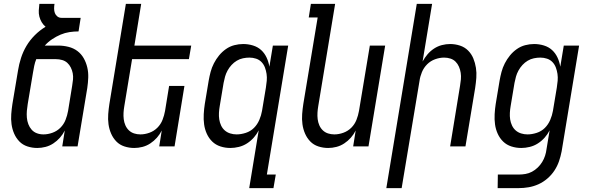

<svg xmlns="http://www.w3.org/2000/svg" viewBox="-20 -755 3040 990"><path d="M172 8Q146 8 121.5 0Q97 -8 80 -25.5Q63 -43 53 -66Q43 -89 39.5 -114.5Q36 -140 38 -166.5Q40 -193 44 -219L73 -392Q78 -424 88.5 -456.5Q99 -489 116.5 -518.5Q134 -548 159.5 -573.5Q185 -599 215 -617Q203 -627 195 -640.5Q187 -654 183 -669.5Q179 -685 180 -701.5Q181 -718 183 -735H261Q259 -723 259 -710.5Q259 -698 263 -687.5Q267 -677 276 -670Q285 -663 297 -663H396L385 -593Q362 -593 338.5 -589.5Q315 -586 292.5 -576.5Q270 -567 249 -553Q228 -539 211 -520H280Q307 -520 333 -513.5Q359 -507 379 -492Q399 -477 411.5 -455Q424 -433 430 -407.5Q436 -382 435 -355Q434 -328 430 -301L380 0H301L314 -82Q304 -62 289 -45Q274 -28 255 -15.5Q236 -3 214.5 2.5Q193 8 172 8ZM204 -62Q227 -62 250.5 -70.5Q274 -79 291.5 -96.5Q309 -114 318 -137Q327 -160 331 -183L352 -312Q355 -329 356.5 -345.5Q358 -362 355 -377.5Q352 -393 345 -407Q338 -421 327 -431Q316 -441 300.5 -445.5Q285 -450 268 -450H167Q160 -433 156.5 -415.5Q153 -398 150 -380L123 -219Q120 -201 118.5 -183.5Q117 -166 118.5 -148.5Q120 -131 126 -115Q132 -99 143 -86.5Q154 -74 170 -68Q186 -62 204 -62Z M672 8Q646 8 621.5 0Q597 -8 580 -25.5Q563 -43 553 -66Q543 -89 539.5 -114.5Q536 -140 538 -166.5Q540 -193 544 -219L629 -735H708L673 -520H966L954 -450H661L621 -208Q618 -191 617 -174Q616 -157 618 -140.5Q620 -124 626.5 -109Q633 -94 644.5 -83Q656 -72 671.5 -67Q687 -62 704 -62Q727 -62 750.5 -70.5Q774 -79 791.5 -96.5Q809 -114 818 -137Q827 -160 831 -183L852 -312H931L880 0H801L814 -82Q804 -62 789 -45Q774 -28 755 -15.5Q736 -3 714.5 2.5Q693 8 672 8Z M1200 -62Q1223 -62 1247.5 -70Q1272 -78 1289.5 -95.5Q1307 -113 1317 -136.5Q1327 -160 1331 -183L1351 -303Q1354 -321 1355.5 -339Q1357 -357 1354.5 -374Q1352 -391 1346 -407Q1340 -423 1328.5 -435Q1317 -447 1300.5 -452.5Q1284 -458 1266 -458Q1250 -458 1233 -454.5Q1216 -451 1201 -442Q1186 -433 1174 -420Q1162 -407 1153.5 -391.5Q1145 -376 1140.5 -360Q1136 -344 1133 -328L1113 -208Q1110 -191 1109 -173.5Q1108 -156 1110.5 -139.5Q1113 -123 1120 -108Q1127 -93 1139 -82.5Q1151 -72 1167 -67Q1183 -62 1200 -62ZM1265 215 1314 -83Q1304 -63 1288.5 -45.5Q1273 -28 1253.5 -15.5Q1234 -3 1211.5 2.5Q1189 8 1168 8Q1141 8 1116.5 0Q1092 -8 1074.5 -25Q1057 -42 1046.5 -65Q1036 -88 1032.5 -113.5Q1029 -139 1030.5 -166Q1032 -193 1036 -219L1056 -339Q1060 -362 1066 -384.5Q1072 -407 1083 -428.5Q1094 -450 1109.5 -469Q1125 -488 1145 -502Q1165 -516 1188 -522Q1211 -528 1234 -528Q1260 -528 1284.5 -520.5Q1309 -513 1326.5 -497Q1344 -481 1354.5 -458.5Q1365 -436 1369 -411L1387 -520H1466L1356 145H1402L1390 215Z M1672 8Q1646 8 1621.5 0Q1597 -8 1580 -25.5Q1563 -43 1553 -66Q1543 -89 1539.5 -114.5Q1536 -140 1538 -166.5Q1540 -193 1544 -219L1618 -665H1572L1583 -735H1708L1621 -208Q1618 -191 1617 -174Q1616 -157 1618 -140.5Q1620 -124 1626.5 -109Q1633 -94 1644.5 -83Q1656 -72 1671.5 -67Q1687 -62 1704 -62Q1727 -62 1750.5 -70.5Q1774 -79 1791.5 -96.5Q1809 -114 1818 -137Q1827 -160 1831 -183L1887 -520H1966L1880 0H1801L1814 -82Q1804 -62 1789 -45Q1774 -28 1755 -15.5Q1736 -3 1714.5 2.5Q1693 8 1672 8Z M1972 215 2129 -735H2208L2159 -438Q2170 -458 2184.5 -475Q2199 -492 2218 -504.5Q2237 -517 2258.5 -522.5Q2280 -528 2301 -528Q2327 -528 2351.5 -520Q2376 -512 2393.5 -494.5Q2411 -477 2420.5 -454Q2430 -431 2434 -405.5Q2438 -380 2436 -353.5Q2434 -327 2430 -301L2380 0H2301L2352 -312Q2355 -329 2356.5 -346Q2358 -363 2355.5 -379.5Q2353 -396 2346.5 -411Q2340 -426 2329 -437Q2318 -448 2302.5 -453Q2287 -458 2270 -458Q2247 -458 2223.5 -449.5Q2200 -441 2182.5 -423.5Q2165 -406 2155.5 -383Q2146 -360 2143 -337L2051 215Z M2546 215 2547 145H2655Q2672 145 2689.5 142Q2707 139 2723 130.5Q2739 122 2752.5 109Q2766 96 2775.5 80.5Q2785 65 2790.5 48Q2796 31 2798 14L2814 -83Q2804 -63 2788.5 -45.5Q2773 -28 2753.5 -15.5Q2734 -3 2711.5 2.5Q2689 8 2668 8Q2641 8 2616.5 0Q2592 -8 2574.5 -25Q2557 -42 2546.5 -65Q2536 -88 2532.5 -113.5Q2529 -139 2530.5 -166Q2532 -193 2536 -219L2556 -339Q2560 -362 2566 -384.5Q2572 -407 2583 -428.5Q2594 -450 2609.5 -469Q2625 -488 2645 -502Q2665 -516 2688 -522Q2711 -528 2734 -528Q2760 -528 2784.5 -520.5Q2809 -513 2826.5 -497Q2844 -481 2854.5 -458.5Q2865 -436 2869 -411L2887 -520H2966L2876 25Q2871 51 2862.5 76Q2854 101 2839 124Q2824 147 2802.5 165.5Q2781 184 2756.5 195Q2732 206 2706 210.5Q2680 215 2654 215ZM2700 -62Q2723 -62 2747.5 -70Q2772 -78 2789.5 -95.5Q2807 -113 2817 -136.5Q2827 -160 2831 -183L2851 -303Q2854 -321 2855.5 -339Q2857 -357 2854.5 -374Q2852 -391 2846 -407Q2840 -423 2828.5 -435Q2817 -447 2800.5 -452.5Q2784 -458 2766 -458Q2750 -458 2733 -454.5Q2716 -451 2701 -442Q2686 -433 2674 -420Q2662 -407 2653.5 -391.5Q2645 -376 2640.5 -360Q2636 -344 2633 -328L2613 -208Q2610 -191 2609 -173.5Q2608 -156 2610.5 -139.5Q2613 -123 2620 -108Q2627 -93 2639 -82.5Q2651 -72 2667 -67Q2683 -62 2700 -62Z"/></svg>

Font: Iosevka Oblique
Style: Regular
Weight: 400
Italic angle: -9°
Monospace: yes
Designer: Belleve Invis
Foundry: Belleve Invis
Version: Version 32.5.0; ttfautohint (v1.8.4)